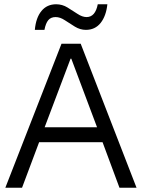

<svg xmlns="http://www.w3.org/2000/svg" viewBox="-20 -880 665 900"><path d="M5 0 268.3 -675H358.3L620 0H540L460.8 -213.3H163.3L83.3 0ZM189.2 -283.3H435L314.2 -605H310.8ZM143.3 -740Q148.3 -796.7 174.2 -828.3Q200 -860 243.3 -860Q271.7 -860 296.2 -845Q320.8 -830 343.3 -815Q365.8 -800 385.8 -800Q426.7 -800 438.3 -860H483.3Q477.5 -805 451.7 -772.5Q425.8 -740 382.5 -740Q355.8 -740 331.2 -755Q306.7 -770 284.2 -785Q261.7 -800 240.8 -800Q218.3 -800 206.2 -785.4Q194.2 -770.8 188.3 -740Z"/></svg>

Font: Funnel Sans Light
Style: Regular
Weight: 300
Designer: NORD ID, Kristian Moeller
Foundry: Dicotype
Version: Version 1.000